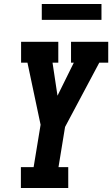

<svg xmlns="http://www.w3.org/2000/svg" viewBox="-20 -945 564 965"><path d="M85 0V-105H149L184 -318L118 -630H86V-735H273V-630H244L269 -464L351 -630H337V-735H524V-630H479L307 -307L274 -105H323V0ZM190 -845V-925H490V-845Z"/></svg>

Font: Iosevka Slab Extrabold
Style: Italic
Weight: 800
Italic angle: -9°
Monospace: yes
Designer: Belleve Invis
Foundry: Belleve Invis
Version: Version 11.1.0; ttfautohint (v1.8.3)